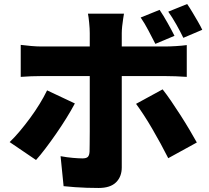

<svg xmlns="http://www.w3.org/2000/svg" viewBox="-20 -868 1040 954"><path d="M773 -819Q792 -791 813 -753.5Q834 -716 847 -690L752 -650Q736 -681 717.5 -716.5Q699 -752 679 -781ZM910 -848Q923 -829 937 -805.5Q951 -782 964 -759.5Q977 -737 985 -720L891 -680Q876 -711 856 -746.5Q836 -782 816 -810ZM596 -800Q595 -793 592 -775Q589 -757 587 -737Q585 -717 585 -703Q585 -672 585 -635Q585 -598 585 -561Q585 -524 585 -492Q585 -472 585 -437Q585 -402 585 -358.5Q585 -315 585 -268Q585 -221 585 -176.5Q585 -132 585 -95.5Q585 -59 585 -36Q585 10 556.5 38Q528 66 470 66Q440 66 410.5 65Q381 64 352.5 62Q324 60 296 57L281 -92Q313 -86 342.5 -83.5Q372 -81 390 -81Q409 -81 416.5 -88.5Q424 -96 425 -115Q425 -122 425.5 -149Q426 -176 426 -214.5Q426 -253 426 -296.5Q426 -340 426 -380Q426 -420 426 -450Q426 -480 426 -492Q426 -510 426 -548Q426 -586 426 -629Q426 -672 426 -704Q426 -725 423 -755.5Q420 -786 417 -800ZM83 -645Q106 -642 134.5 -639.5Q163 -637 186 -637Q199 -637 235 -637Q271 -637 321 -637Q371 -637 429 -637Q487 -637 545.5 -637Q604 -637 655.5 -637Q707 -637 745 -637Q783 -637 800 -637Q823 -637 855 -639Q887 -641 908 -644V-486Q883 -488 853 -489Q823 -490 801 -490Q784 -490 746.5 -490Q709 -490 657.5 -490Q606 -490 548 -490Q490 -490 432 -490Q374 -490 323.5 -490Q273 -490 237 -490Q201 -490 186 -490Q164 -490 134.5 -489Q105 -488 83 -486ZM352 -354Q334 -320 309.5 -280.5Q285 -241 257.5 -201.5Q230 -162 204.5 -128.5Q179 -95 159 -73L28 -162Q53 -186 79 -217Q105 -248 130 -282Q155 -316 176.5 -351Q198 -386 214 -419ZM788 -424Q807 -400 830 -366.5Q853 -333 877 -295.5Q901 -258 922 -222.5Q943 -187 958 -160L816 -82Q799 -116 778.5 -153.5Q758 -191 736.5 -228Q715 -265 694 -297Q673 -329 656 -352Z"/></svg>

Font: Noto Sans SC Black
Style: Regular
Weight: 900
Designer: Ryoko NISHIZUKA  (kana, bopomofo & ideographs); Paul D. Hunt (Latin, Greek & Cyrillic); Sandoll Communications , Soo-you
Foundry: Adobe
Version: Version 2.004-H2;hotconv 1.0.118;makeotfexe 2.5.65603